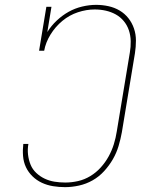

<svg xmlns="http://www.w3.org/2000/svg" viewBox="-20 -763 640 791"><path d="M248 8Q223 8 198.5 4Q174 0 152.5 -10Q131 -20 114 -36.5Q97 -53 87 -74Q77 -95 75 -120Q73 -145 76 -170H97Q93 -148 95.5 -126Q98 -104 106 -84.5Q114 -65 129.5 -50.5Q145 -36 164 -27Q183 -18 204.5 -14.5Q226 -11 249 -11Q275 -11 301.5 -17Q328 -23 352 -37.5Q376 -52 395 -73Q414 -94 427.5 -118.5Q441 -143 449 -169Q457 -195 461 -221L515 -547Q519 -570 518.5 -593.5Q518 -617 511 -638Q504 -659 490 -676Q476 -693 457 -703.5Q438 -714 416 -719Q394 -724 370 -724Q336 -724 301 -712.5Q266 -701 237 -677Q208 -653 188 -620.5Q168 -588 162 -554H141L171 -735H192L175 -631Q191 -657 214 -678.5Q237 -700 263 -714.5Q289 -729 318.5 -736Q348 -743 376 -743Q402 -743 427 -737.5Q452 -732 473 -719.5Q494 -707 509 -688Q524 -669 532 -645.5Q540 -622 540 -596Q540 -570 536 -544L482 -218Q477 -190 468.5 -161.5Q460 -133 445 -107Q430 -81 409 -58Q388 -35 361.5 -20Q335 -5 305.5 1.5Q276 8 248 8Z"/></svg>

Font: Iosevka Etoile Thin
Style: Italic
Weight: 100
Italic angle: -9°
Designer: Belleve Invis
Foundry: Belleve Invis
Version: Version 22.1.2; ttfautohint (v1.8.4)